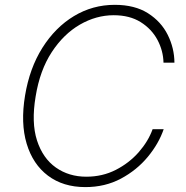

<svg xmlns="http://www.w3.org/2000/svg" viewBox="-20 -757 764 787"><path d="M695 -500H650.2Q649.1 -549 625.4 -593.6Q601.6 -638.1 556.5 -666.4Q511.4 -694.6 446 -694.6Q374.3 -694.6 307.5 -656.1Q240.8 -617.5 192.1 -543.3Q143.5 -469.1 126.1 -361.9Q108 -254.6 131.7 -181.3Q155.5 -108 209 -70.3Q262.4 -32.7 333.8 -32.7Q399.9 -32.7 454.7 -60.7Q509.6 -88.8 548.7 -133.3Q587.7 -177.9 605.5 -227.3H650.9Q630.7 -168.3 585.8 -114Q540.8 -59.7 475.9 -24.9Q410.9 9.9 329.9 9.9Q239 9.9 176.8 -36.8Q114.7 -83.5 89.3 -168Q63.9 -252.5 82.7 -365.4Q101.2 -477.6 153.9 -561.3Q206.7 -644.9 283.2 -691.1Q359.7 -737.2 450.3 -737.2Q532.3 -737.2 586.5 -702.8Q640.6 -668.3 667.6 -614Q694.6 -559.7 695 -500Z"/></svg>

Font: Inter UI Extra Light
Style: Italic
Weight: 200
Italic angle: -9.39999°
Designer: Rasmus Andersson
Foundry: rsms
Version: 3.2;8d6f07862